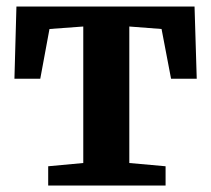

<svg xmlns="http://www.w3.org/2000/svg" viewBox="-20 -576 655 596"><path d="M129.6 0V-59.9L238.5 -70V-493.7L133.6 -486L105 -331.6H24.8L31 -555.7H583.9L590.7 -331.6H511L481.5 -486L381.4 -493.7V-70L494 -59.9V0Z"/></svg>

Font: Merriweather Light
Style: Regular
Weight: 300
Designer: Eben Sorkin
Foundry: Eben Sorkin
Version: Version 2.100